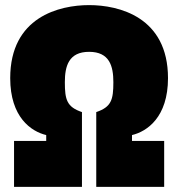

<svg xmlns="http://www.w3.org/2000/svg" viewBox="-20 -732 698 752"><path d="M35 0H301V-293C242 -313 234 -341 234 -410C234 -473 249 -529 329 -529C409 -529 424 -473 424 -410C424 -341 416 -313 357 -293V0H623V-180H497V-203C556 -217 638 -273 638 -426C638 -666 445 -712 329 -712C213 -712 20 -666 20 -426C20 -273 102 -217 161 -203V-180H35Z"/></svg>

Font: Finlandica Black
Style: Regular
Weight: 900
Designer: Niklas Ekholm, Juho Hiilivirta, Jaakko Suomalainen
Foundry: Helsinki Type Studio
Version: Version 2.000;Glyphs 3.2 (3202)